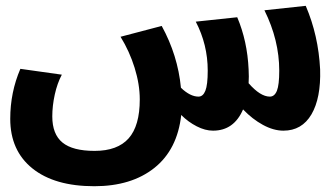

<svg xmlns="http://www.w3.org/2000/svg" viewBox="-20 -438 1132 658"><path d="M886.2 -402.8 1027.8 -418Q1071.3 -316.4 1077.1 -200.2Q1080.1 -102.1 1047.4 -46.1Q1014.6 9.8 951.2 9.8Q917.5 9.8 881.1 -10Q844.7 -29.8 813 -63Q781.7 9.8 710 9.8Q683.1 9.8 654.1 -5.1Q625 -20 601.1 -43.9Q587.9 74.7 509 137.5Q430.2 200.2 303.2 200.2Q167 200.2 91.1 139.2Q15.1 78.1 15.1 -30.8Q15.1 -121.6 49.8 -202.1L191.9 -182.1Q176.3 -152.8 167.7 -114Q159.2 -75.2 159.2 -39.1Q159.2 22 194.1 50.5Q229 79.1 304.2 79.1Q382.8 79.1 420.9 36.1Q459 -6.8 459 -97.2Q459 -148.9 441.4 -205.6Q423.8 -262.2 393.1 -312L534.2 -349.1Q589.4 -248.5 600.1 -137.2Q631.8 -106.9 660.2 -106.9Q675.8 -106.9 683.8 -127Q691.9 -147 691.9 -195.8Q691.9 -285.2 650.9 -363.8L793 -378.9Q827.6 -297.4 832 -200.2Q833.5 -175.8 832 -152.8Q872.1 -106.9 904.8 -106.9Q920.9 -106.9 929 -127Q937 -147 937 -195.8Q937 -300.3 886.2 -402.8Z"/></svg>

Font: LT Superior
Style: Bold
Weight: 400
Designer: Daniel Lyons
Foundry: LyonsType
Version: Version 1.000